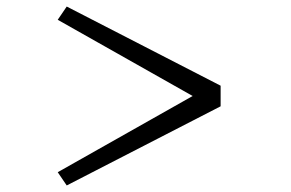

<svg xmlns="http://www.w3.org/2000/svg" viewBox="-20 -582 890 587"><path d="M654.5 -257 184 -15 156.5 -55.5 569 -288.5 156.5 -521.5 184 -562 654.5 -320Z"/></svg>

Font: League Mono Wide UltraLight
Style: Regular
Weight: 200
Width: 8
Designer: Tyler Finck
Foundry: The League of Moveable Type / Tyler Finck
Version: Version 2.210